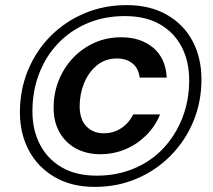

<svg xmlns="http://www.w3.org/2000/svg" viewBox="-20 -727 834 752"><path d="M351 5Q261 5 195 -33Q129 -71 93.5 -137Q58 -203 58 -287Q58 -375 89.5 -451.5Q121 -528 178 -585.5Q235 -643 311.5 -675Q388 -707 476 -707Q567 -707 633 -669.5Q699 -632 734 -566.5Q769 -501 769 -416Q769 -328 737.5 -252Q706 -176 649 -118Q592 -60 516 -27.5Q440 5 351 5ZM373 -123Q320 -123 278.5 -145Q237 -167 213.5 -208Q190 -249 190 -305Q190 -362 210 -412Q230 -462 266 -500Q302 -538 350 -559.5Q398 -581 455 -581Q531 -581 580 -540Q629 -499 633 -423H527Q523 -459 499 -478.5Q475 -498 438 -498Q392 -498 359 -470.5Q326 -443 309 -400.5Q292 -358 292 -311Q292 -259 318.5 -232Q345 -205 386 -205Q425 -205 455 -225Q485 -245 502 -279H607Q588 -232 552 -196.5Q516 -161 470 -142Q424 -123 373 -123ZM359 -39Q439 -39 506 -67.5Q573 -96 620.5 -147Q668 -198 694.5 -266Q721 -334 721 -413Q721 -487 691.5 -543.5Q662 -600 606 -632Q550 -664 469 -664Q388 -664 321.5 -635.5Q255 -607 207 -556.5Q159 -506 133 -438Q107 -370 107 -291Q107 -218 136.5 -161Q166 -104 222 -71.5Q278 -39 359 -39Z"/></svg>

Font: DM Sans 11pt SemiBold
Style: Italic
Weight: 600
Italic angle: -10°
Version: Version 4.004;gftools[0.9.30]